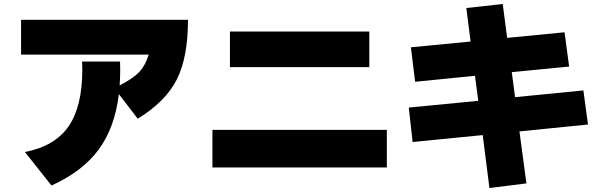

<svg xmlns="http://www.w3.org/2000/svg" viewBox="-20 -864 3040 974"><path d="M86.9 -586.9V-763.7H933.6Q933.6 -573.2 877 -460.9Q820.3 -348.6 678.7 -261.7L583 -386.7Q562.5 -215.8 480 -104.5Q397.5 6.8 241.2 77.1L106.4 -92.8Q257.8 -122.1 327.6 -222.7Q397.5 -323.2 397.5 -511.7L396.5 -551.8H588.9L589.8 -513.7Q589.8 -470.7 586.9 -430.7Q655.3 -465.8 686.5 -499Q717.8 -532.2 734.4 -586.9Z M1057.6 -14.6V-205.1H1942.4V-14.6ZM1146.5 -523.4V-704.1H1853.5V-523.4Z M2053.7 -318.4 2406.2 -352.5 2389.6 -479.5 2085.9 -449.2 2064.5 -624 2367.2 -653.3 2345.7 -823.2 2530.3 -843.8 2552.7 -671.9 2843.8 -700.2 2867.2 -526.4 2576.2 -498 2592.8 -371.1 2939.5 -405.3 2962.9 -232.4 2615.2 -197.3 2650.4 66.4 2462.9 89.8 2428.7 -178.7 2073.2 -143.6Z"/></svg>

Font: GenEi M Gothic v2 Black
Style: Regular
Weight: 900
Version: Version 2.0